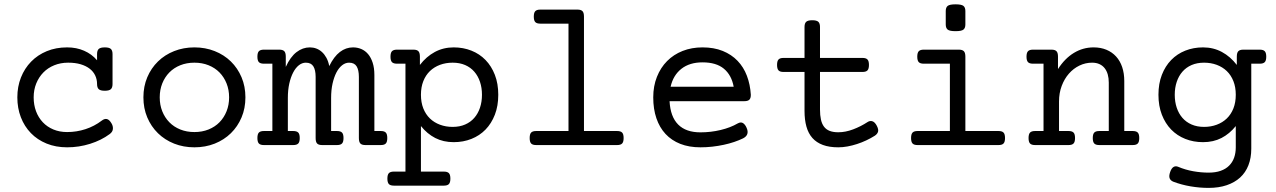

<svg xmlns="http://www.w3.org/2000/svg" viewBox="-20 -686 6036 908"><path d="M439 -288.6Q439 -310.5 430.2 -329.1Q421.4 -347.7 404.1 -361.1Q386.7 -374.5 361.3 -382.1Q335.9 -389.6 302.2 -389.6Q266.6 -389.6 236.6 -377.4Q206.5 -365.2 185.1 -343.3Q163.6 -321.3 151.4 -291.3Q139.2 -261.2 139.2 -225.6Q139.2 -189.9 150.4 -159.9Q161.6 -129.9 182.4 -107.9Q203.1 -85.9 232.4 -73.7Q261.7 -61.5 297.4 -61.5Q342.3 -61.5 384.3 -75.2Q426.3 -88.9 461.4 -115.7Q474.1 -125.5 485.4 -123Q496.6 -120.6 506.8 -103.5Q515.1 -90.3 513.9 -76.2Q512.7 -62 498.5 -51.8Q459 -22.5 406.2 -5.9Q353.5 10.7 297.4 10.7Q243.7 10.7 200.2 -7.1Q156.7 -24.9 126 -56.6Q95.2 -88.4 78.6 -131.6Q62 -174.8 62 -225.6Q62 -276.4 79.1 -319.6Q96.2 -362.8 127.2 -394.5Q158.2 -426.3 201.4 -444.1Q244.6 -461.9 297.4 -461.9Q341.8 -461.9 377.9 -446Q414.1 -430.2 439 -400.9V-430.2Q439 -447.3 447 -454.6Q455.1 -461.9 475.6 -461.9Q496.1 -461.9 504.2 -454.6Q512.2 -447.3 512.2 -430.2V-288.6Q512.2 -271.5 504.2 -264.2Q496.1 -256.8 475.6 -256.8Q455.1 -256.8 447 -264.2Q439 -271.5 439 -288.6Z M658.2 -225.6Q658.2 -277.3 676.5 -320.6Q694.8 -363.8 727.1 -395.3Q759.3 -426.8 803.5 -444.3Q847.7 -461.9 899.4 -461.9Q951.2 -461.9 995.4 -444.3Q1039.6 -426.8 1071.8 -395.3Q1104 -363.8 1122.3 -320.6Q1140.6 -277.3 1140.6 -225.6Q1140.6 -173.8 1122.3 -130.6Q1104 -87.4 1071.8 -55.9Q1039.6 -24.4 995.4 -6.8Q951.2 10.7 899.4 10.7Q847.7 10.7 803.5 -6.8Q759.3 -24.4 727.1 -55.9Q694.8 -87.4 676.5 -130.6Q658.2 -173.8 658.2 -225.6ZM735.4 -225.6Q735.4 -189.9 747.3 -159.9Q759.3 -129.9 780.8 -107.9Q802.2 -85.9 832.5 -73.7Q862.8 -61.5 899.4 -61.5Q936 -61.5 966.3 -73.7Q996.6 -85.9 1018.1 -107.9Q1039.6 -129.9 1051.5 -159.9Q1063.5 -189.9 1063.5 -225.6Q1063.5 -261.2 1051.5 -291.3Q1039.6 -321.3 1018.1 -343.3Q996.6 -365.2 966.3 -377.4Q936 -389.6 899.4 -389.6Q862.8 -389.6 832.5 -377.4Q802.2 -365.2 780.8 -343.3Q759.3 -321.3 747.3 -291.3Q735.4 -261.2 735.4 -225.6Z M1331.5 -369.6Q1353 -417 1382.3 -439.5Q1411.6 -461.9 1445.3 -461.9Q1461.4 -461.9 1475.8 -456.5Q1490.2 -451.2 1502.4 -440.2Q1514.6 -429.2 1523.7 -412.6Q1532.7 -396 1537.1 -373.5Q1559.1 -418.5 1587.4 -440.2Q1615.7 -461.9 1649.4 -461.9Q1670.4 -461.9 1688.7 -454.1Q1707 -446.3 1720.7 -430.2Q1734.4 -414.1 1742.4 -389.4Q1750.5 -364.7 1750.5 -331.1V-66.4H1780.8Q1797.4 -66.4 1804.4 -59.1Q1811.5 -51.8 1811.5 -33.2Q1811.5 -14.6 1804.4 -7.3Q1797.4 0 1780.8 0H1708Q1691.4 0 1684.3 -7.3Q1677.2 -14.6 1677.2 -33.2V-322.3Q1677.2 -355 1666.5 -372.3Q1655.8 -389.6 1630.9 -389.6Q1613.3 -389.6 1597.9 -377.4Q1582.5 -365.2 1571 -343.3Q1559.6 -321.3 1552.7 -290.8Q1545.9 -260.3 1545.9 -223.1V-66.4H1573.7Q1590.3 -66.4 1597.4 -59.1Q1604.5 -51.8 1604.5 -33.2Q1604.5 -14.6 1597.4 -7.3Q1590.3 0 1573.7 0H1503.4Q1486.8 0 1479.7 -7.3Q1472.7 -14.6 1472.7 -33.2V-322.3Q1472.7 -355 1461.9 -372.3Q1451.2 -389.6 1426.3 -389.6Q1408.7 -389.6 1393.3 -377.4Q1377.9 -365.2 1366.5 -343.3Q1355 -321.3 1348.1 -290.8Q1341.3 -260.3 1341.3 -223.1V-66.4H1366.7Q1383.3 -66.4 1390.4 -59.1Q1397.5 -51.8 1397.5 -33.2Q1397.5 -14.6 1390.4 -7.3Q1383.3 0 1366.7 0H1228Q1211.4 0 1204.3 -7.3Q1197.3 -14.6 1197.3 -33.2Q1197.3 -51.8 1204.3 -59.1Q1211.4 -66.4 1228 -66.4H1268.1V-384.8H1228Q1211.4 -384.8 1204.3 -392.1Q1197.3 -399.4 1197.3 -418Q1197.3 -436.5 1204.3 -443.8Q1211.4 -451.2 1228 -451.2H1300.8Q1317.4 -451.2 1324.5 -443.8Q1331.5 -436.5 1331.5 -418Z M1897.5 -384.8H1857.4Q1840.8 -384.8 1833.7 -392.1Q1826.7 -399.4 1826.7 -418Q1826.7 -436.5 1833.7 -443.8Q1840.8 -451.2 1857.4 -451.2H1935.1Q1951.7 -451.2 1958.7 -443.8Q1965.8 -436.5 1965.8 -418V-378.9Q1996.1 -418.5 2036.4 -440.2Q2076.7 -461.9 2125.5 -461.9Q2170.9 -461.9 2209.5 -446.5Q2248 -431.2 2276.1 -402.3Q2304.2 -373.5 2320.3 -332Q2336.4 -290.5 2336.4 -237.8Q2336.4 -185.1 2320.3 -143.6Q2304.2 -102.1 2276.1 -73.2Q2248 -44.4 2209.5 -29.1Q2170.9 -13.7 2125.5 -13.7Q2076.7 -13.7 2038.3 -33.4Q2000 -53.2 1970.7 -89.8V125.5H2079.1Q2095.7 125.5 2102.8 132.8Q2109.9 140.1 2109.9 158.7Q2109.9 177.2 2102.8 184.6Q2095.7 191.9 2079.1 191.9H1842.8Q1826.2 191.9 1819.1 184.6Q1812 177.2 1812 158.7Q1812 140.1 1819.1 132.8Q1826.2 125.5 1842.8 125.5H1897.5ZM1970.7 -237.8Q1970.7 -201.7 1981.9 -173.3Q1993.2 -145 2013.2 -125.7Q2033.2 -106.4 2060.8 -96.2Q2088.4 -85.9 2120.6 -85.9Q2153.8 -85.9 2179.7 -97.2Q2205.6 -108.4 2223.1 -128.7Q2240.7 -148.9 2250 -176.8Q2259.3 -204.6 2259.3 -237.8Q2259.3 -271 2250 -298.8Q2240.7 -326.7 2223.1 -346.9Q2205.6 -367.2 2179.7 -378.4Q2153.8 -389.6 2120.6 -389.6Q2088.4 -389.6 2060.8 -379.4Q2033.2 -369.1 2013.2 -349.9Q1993.2 -330.6 1981.9 -302.2Q1970.7 -273.9 1970.7 -237.8Z M2668.5 -574.2H2535.2Q2518.6 -574.2 2511.5 -581.5Q2504.4 -588.9 2504.4 -607.4Q2504.4 -626 2511.5 -633.3Q2518.6 -640.6 2535.2 -640.6H2710.9Q2727.5 -640.6 2734.6 -633.3Q2741.7 -626 2741.7 -607.4V-66.4H2898.4Q2915 -66.4 2922.1 -59.1Q2929.2 -51.8 2929.2 -33.2Q2929.2 -14.6 2922.1 -7.3Q2915 0 2898.4 0H2515.6Q2499 0 2491.9 -7.3Q2484.9 -14.6 2484.9 -33.2Q2484.9 -51.8 2491.9 -59.1Q2499 -66.4 2515.6 -66.4H2668.5Z M3146.5 -207.5Q3150.4 -133.8 3187.3 -96.9Q3224.1 -60.1 3292.5 -60.1Q3341.8 -60.1 3388.2 -71.3Q3434.6 -82.5 3468.3 -102.1Q3483.9 -110.8 3494.4 -103.5Q3504.9 -96.2 3511.2 -80.6Q3518.1 -64.9 3514.2 -52.5Q3510.3 -40 3494.1 -31.7Q3475.1 -22.5 3451.9 -14.6Q3428.7 -6.8 3402.6 -1.2Q3376.5 4.4 3348.6 7.6Q3320.8 10.7 3292.5 10.7Q3238.8 10.7 3197.3 -5.6Q3155.8 -22 3127.4 -52.5Q3099.1 -83 3084.2 -126.7Q3069.3 -170.4 3069.3 -225.6Q3069.3 -278.8 3086.7 -322.5Q3104 -366.2 3134.8 -397.2Q3165.5 -428.2 3208.3 -445.1Q3251 -461.9 3302.2 -461.9Q3356.4 -461.9 3397.9 -445.1Q3439.5 -428.2 3468 -398.4Q3496.6 -368.7 3512.2 -327.6Q3527.8 -286.6 3530.8 -237.8Q3530.8 -221.2 3523.7 -214.4Q3516.6 -207.5 3500 -207.5ZM3302.2 -391.1Q3241.2 -391.1 3202.4 -360.6Q3163.6 -330.1 3151.4 -275.9H3449.7Q3439.5 -331.1 3403.3 -361.1Q3367.2 -391.1 3302.2 -391.1Z M3784.7 -412.1V-558.6Q3784.7 -575.7 3792.7 -583Q3800.8 -590.3 3821.3 -590.3Q3841.8 -590.3 3849.9 -583Q3857.9 -575.7 3857.9 -558.6V-412.1H4058.6Q4075.2 -412.1 4082.3 -404.8Q4089.4 -397.5 4089.4 -378.9Q4089.4 -360.4 4082.3 -353Q4075.2 -345.7 4058.6 -345.7H3857.9V-168Q3857.9 -141.1 3862.3 -120.8Q3866.7 -100.6 3876.7 -87.2Q3886.7 -73.7 3903.3 -67.1Q3919.9 -60.5 3944.3 -60.5Q3978.5 -60.5 4014.6 -74.2Q4050.8 -87.9 4083 -108.9Q4094.2 -116.2 4105.7 -112.5Q4117.2 -108.9 4126.5 -91.3Q4135.7 -73.7 4132.3 -62.7Q4128.9 -51.8 4116.7 -43.9Q4098.1 -32.2 4076.9 -22.2Q4055.7 -12.2 4033.2 -4.9Q4010.7 2.4 3988 6.6Q3965.3 10.7 3944.3 10.7Q3901.9 10.7 3871.6 -0.5Q3841.3 -11.7 3822 -33.4Q3802.7 -55.2 3793.7 -87.4Q3784.7 -119.6 3784.7 -161.6V-345.7H3685.5Q3668.9 -345.7 3661.9 -353Q3654.8 -360.4 3654.8 -378.9Q3654.8 -397.5 3661.9 -404.8Q3668.9 -412.1 3685.5 -412.1Z M4472.2 -384.8H4348.6Q4332 -384.8 4325 -392.1Q4317.9 -399.4 4317.9 -418Q4317.9 -436.5 4325 -443.8Q4332 -451.2 4348.6 -451.2H4514.6Q4531.2 -451.2 4538.3 -443.8Q4545.4 -436.5 4545.4 -418V-66.4H4702.1Q4718.8 -66.4 4725.8 -59.1Q4732.9 -51.8 4732.9 -33.2Q4732.9 -14.6 4725.8 -7.3Q4718.8 0 4702.1 0H4319.3Q4302.7 0 4295.7 -7.3Q4288.6 -14.6 4288.6 -33.2Q4288.6 -51.8 4295.7 -59.1Q4302.7 -66.4 4319.3 -66.4H4472.2ZM4545.4 -570.3Q4545.4 -553.2 4536.1 -545.9Q4526.9 -538.6 4499 -538.6Q4471.2 -538.6 4461.9 -545.9Q4452.6 -553.2 4452.6 -570.3V-633.8Q4452.6 -650.9 4461.9 -658.2Q4471.2 -665.5 4499 -665.5Q4526.9 -665.5 4536.1 -658.2Q4545.4 -650.9 4545.4 -633.8Z M4915 -384.8H4865.2Q4848.6 -384.8 4841.6 -392.1Q4834.5 -399.4 4834.5 -418Q4834.5 -436.5 4841.6 -443.8Q4848.6 -451.2 4865.2 -451.2H4952.6Q4969.2 -451.2 4976.3 -443.8Q4983.4 -436.5 4983.4 -418V-359.4Q5015.6 -409.7 5058.6 -435.8Q5101.6 -461.9 5151.9 -461.9Q5185.5 -461.9 5212.4 -450.7Q5239.3 -439.5 5258.1 -418.9Q5276.9 -398.4 5286.9 -368.9Q5296.9 -339.4 5296.9 -302.7V-66.4H5336.9Q5353.5 -66.4 5360.6 -59.1Q5367.7 -51.8 5367.7 -33.2Q5367.7 -14.6 5360.6 -7.3Q5353.5 0 5336.9 0H5178.7Q5162.1 0 5155 -7.3Q5147.9 -14.6 5147.9 -33.2Q5147.9 -51.8 5155 -59.1Q5162.1 -66.4 5178.7 -66.4H5223.6V-295.4Q5223.6 -316.4 5218.8 -333.7Q5213.9 -351.1 5204.1 -363.5Q5194.3 -376 5179.4 -382.8Q5164.6 -389.6 5144.5 -389.6Q5113.3 -389.6 5085 -376Q5056.6 -362.3 5035.2 -337.9Q5013.7 -313.5 5001 -279.8Q4988.3 -246.1 4988.3 -206.1V-66.4H5033.2Q5049.8 -66.4 5056.9 -59.1Q5064 -51.8 5064 -33.2Q5064 -14.6 5056.9 -7.3Q5049.8 0 5033.2 0H4875Q4858.4 0 4851.3 -7.3Q4844.2 -14.6 4844.2 -33.2Q4844.2 -51.8 4851.3 -59.1Q4858.4 -66.4 4875 -66.4H4915Z M5824.2 -237.8Q5824.2 -273.9 5813 -302.2Q5801.8 -330.6 5781.7 -349.9Q5761.7 -369.1 5734.1 -379.4Q5706.5 -389.6 5674.3 -389.6Q5641.1 -389.6 5615.2 -378.4Q5589.4 -367.2 5571.8 -346.9Q5554.2 -326.7 5544.9 -298.8Q5535.6 -271 5535.6 -237.8Q5535.6 -204.6 5544.9 -176.8Q5554.2 -148.9 5571.8 -128.7Q5589.4 -108.4 5615.2 -97.2Q5641.1 -85.9 5674.3 -85.9Q5706.5 -85.9 5734.1 -96.2Q5761.7 -106.4 5781.7 -125.7Q5801.8 -145 5813 -173.3Q5824.2 -201.7 5824.2 -237.8ZM5552.2 103Q5585.9 117.2 5623 123.8Q5660.2 130.4 5695.8 130.4Q5728.5 130.4 5752.7 121.8Q5776.9 113.3 5792.7 97.4Q5808.6 81.5 5816.4 59.6Q5824.2 37.6 5824.2 10.7V-89.8Q5794.9 -53.2 5756.6 -33.4Q5718.3 -13.7 5669.4 -13.7Q5624 -13.7 5585.4 -29.1Q5546.9 -44.4 5518.8 -73.2Q5490.7 -102.1 5474.6 -143.6Q5458.5 -185.1 5458.5 -237.8Q5458.5 -290.5 5474.6 -332Q5490.7 -373.5 5518.8 -402.3Q5546.9 -431.2 5585.4 -446.5Q5624 -461.9 5669.4 -461.9Q5718.3 -461.9 5758.5 -440.2Q5798.8 -418.5 5829.1 -378.9V-418Q5829.1 -436.5 5836.2 -443.8Q5843.3 -451.2 5859.9 -451.2H5937.5Q5954.1 -451.2 5961.2 -443.8Q5968.3 -436.5 5968.3 -418Q5968.3 -399.4 5961.2 -392.1Q5954.1 -384.8 5937.5 -384.8H5897.5V17.1Q5897.5 61 5884 95.5Q5870.6 129.9 5844.7 153.6Q5818.8 177.2 5781.2 189.9Q5743.7 202.6 5695.8 202.6Q5653.3 202.6 5610.4 195.3Q5567.4 188 5528.8 173.3Q5515.6 168 5511.5 157.2Q5507.3 146.5 5513.7 127.9Q5520 109.4 5530 103.5Q5540 97.7 5552.2 103Z"/></svg>

Font: Courier Prime
Style: Regular
Weight: 400
Designer: Alan Dague-Greene
Foundry: Quote-Unquote Apps
Version: Version 1.203